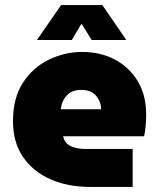

<svg xmlns="http://www.w3.org/2000/svg" viewBox="-20 -734 605 754"><path d="M333 0Q246 0 178 -30Q110 -60 70.5 -117.5Q31 -175 31 -258Q31 -349 70 -409Q109 -469 171.5 -499.5Q234 -530 303 -530Q374 -530 430.5 -500.5Q487 -471 520.5 -416Q554 -361 554 -284Q554 -265 552 -240.5Q550 -216 546 -199H228Q233 -173 256 -161Q279 -149 316 -149H501V0ZM219 -305H377Q377 -334 357.5 -357.5Q338 -381 300 -381Q262 -381 242 -359Q222 -337 219 -305ZM125 -577 220 -714H382L476 -577H340L300 -641L262 -577Z"/></svg>

Font: MuseoModerno Black
Style: Regular
Weight: 900
Designer: Pablo Cosgaya, Héctor Gatti, Marcela Romero, and the Authors of The MuseoModerno Project.
Foundry: Omnibus-Type Team
Version: Version 1.001